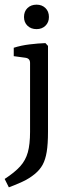

<svg xmlns="http://www.w3.org/2000/svg" viewBox="-37 -610 299 824"><path d="M169 -413V-44Q169 8 163.5 41.5Q158 75 146 97Q134 119 112 137Q89 156 60 169.5Q31 183 1 194L-17 158Q26 130 49.5 104Q73 78 82.5 43.5Q92 9 92 -44V-340Q92 -359 73 -362L22 -369V-405Q53 -415 90 -419.5Q127 -424 158 -425ZM173 -537Q173 -514 158 -499.5Q143 -485 120 -485Q96 -485 81 -499.5Q66 -514 66 -537Q66 -561 81 -575.5Q96 -590 120 -590Q143 -590 158 -575.5Q173 -561 173 -537Z"/></svg>

Font: Rasa
Style: Regular
Weight: 400
Designer: Anna Giedrys (Yrsa+Rasa design), David Brezina (Yrsa art-direction, Rasa art-direction, design)
Foundry: Rosetta Type Foundry
Version: Version 2.004